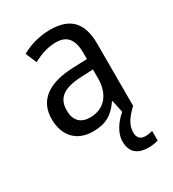

<svg xmlns="http://www.w3.org/2000/svg" viewBox="-185 -649 878 973"><g transform="rotate(-30 254.0 -162.5)"><path d="M366 116C366 76 386 44 431 0H433V-364C433 -486 380 -546 261 -546C197 -546 138 -528 93 -502L120 -438C162 -460 206 -476 253 -476C316 -476 349 -443 349 -357V-324L269 -321C117 -316 42 -256 42 -149C42 -49 101 10 193 10C270 10 312 -17 352 -75H355L370 -3C331 30 296 79 296 128C296 188 328 221 396 221C420 221 437 218 453 213V157C443 159 430 163 411 163C382 163 366 147 366 116ZM281 -260 349 -263V-213C349 -111 293 -59 216 -59C164 -59 130 -87 130 -149C130 -218 170 -256 281 -260Z"/></g></svg>

Font: Noto Sans Malayalam SemiCondensed
Style: Regular
Weight: 400
Width: 4
Designer: Jelle Bosma - Monotype Design Team
Foundry: Monotype Imaging Inc.
Version: Version 2.104